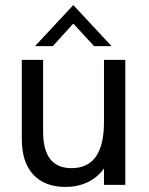

<svg xmlns="http://www.w3.org/2000/svg" viewBox="-20 -729 587 757"><path d="M66 -181V-493H150V-211Q150 -137.5 178 -101.8Q206 -66 262 -66Q390 -66 390 -248V-493H474V0H390V-65Q365 -29.5 325.8 -10.8Q286.5 8 238 8Q156.5 8 111.2 -40.5Q66 -89 66 -181ZM269 -709 420 -547H351L269 -636L188 -547H118Z"/></svg>

Font: HK Grotesk
Style: Regular
Weight: 400
Designer: Alfredo Marco Pradil
Foundry: Hanken Design Co.
Version: Version 3.001